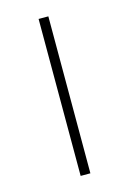

<svg xmlns="http://www.w3.org/2000/svg" viewBox="-84 -533 388 577"><g transform="rotate(-15 110.0 -244.0)"><path d="M94.7 0V-488.3H125V0Z"/></g></svg>

Font: Gothic A1 Thin
Style: Regular
Weight: 250
Designer: HanYang I&C Co.,Ltd.
Foundry: HanYang I&C Co.,Ltd.
Version: Version 2.50